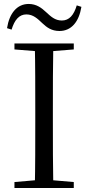

<svg xmlns="http://www.w3.org/2000/svg" viewBox="-20 -947 445 967"><path d="M15.4 -805.2 38.3 -797.8C53.1 -846.9 76.7 -874.4 112.8 -874.4C147.3 -874.4 169.8 -852.4 193 -830.3C215.2 -809.3 239.2 -790.9 279.6 -790.9C339.5 -790.9 377.8 -837.4 390 -912.5L366.6 -919.9C351.8 -870.8 328.8 -843.7 291.6 -843.7C256.5 -843.7 236 -864.1 211.8 -886.2C189.4 -907.2 163.6 -927.1 124.5 -927.1C65.6 -927.1 27.1 -879.9 15.4 -805.2ZM52.8 0H351.6V-30.1L212.5 -42.1H190.9L52.8 -30.1ZM155.3 0H248.5C246.3 -111.5 246.3 -223.9 246.3 -337V-391.1C246.3 -504.5 246.3 -617.8 248.5 -728H155.3C157.7 -616.6 157.7 -504.3 157.7 -391.1V-336.8C157.7 -223.3 157.7 -110.8 155.3 0ZM52.8 -698 190.9 -686.9H212.5L351.6 -698V-728H52.8Z"/></svg>

Font: Source Han Serif CN VF
Style: Regular
Weight: 250
Designer: Ryoko NISHIZUKA 西塚涼子 (kana & ideographs); Frank Grießhammer (Latin, Greek & Cyrillic); Wenlong ZHANG 张文龙 (bopomofo); San
Foundry: Adobe
Version: Version 2.002;hotconv 1.1.0;makeotfexe 2.6.0